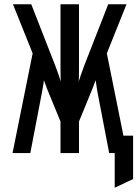

<svg xmlns="http://www.w3.org/2000/svg" viewBox="-20 -720 656 903"><path d="M519.5 163V0H494V-82H606V122ZM39 0 133.5 -469 41 -700H127L240 -411Q248 -390.5 256.2 -366.5Q264.5 -342.5 273.5 -312.5L266.5 -310.5Q265 -339.5 264.8 -365.2Q264.5 -391 264.5 -413V-700H351.5V-413Q351.5 -391 351.2 -365.2Q351 -339.5 349.5 -310.5L342.5 -312.5Q351.5 -342.5 360 -366.5Q368.5 -390.5 376 -411L489 -700H575L482.5 -469L577 0H493.5L437.5 -291.5Q435 -308.5 431.8 -329.8Q428.5 -351 426.5 -367L439.5 -374Q435 -357 428.2 -338Q421.5 -319 414.5 -302L351.5 -148.5V0H264.5V-148.5L201.5 -302Q195 -319 188.2 -338Q181.5 -357 176.5 -374L189.5 -367Q188 -351 185 -329.8Q182 -308.5 178.5 -291.5L122.5 0Z"/></svg>

Font: Overpass Mono Medium
Style: Regular
Weight: 500
Monospace: yes
Designer: Delve Withrington, Dave Bailey
Foundry: Delve Fonts LLC
Version: Version 4.000